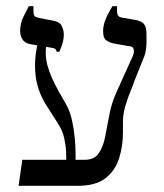

<svg xmlns="http://www.w3.org/2000/svg" viewBox="-20 -600 528 620"><path d="M40 0 52 -84H254Q284 -84 298.5 -104.5Q313 -125 319.5 -158Q326 -191 333 -229Q340 -267 356 -302L407 -415Q414 -430 412 -439.5Q410 -449 402 -450L350 -459Q334 -462 323.5 -469.5Q313 -477 313 -499Q313 -516 319 -532.5Q325 -549 332.5 -561.5Q340 -574 343 -580H358V-566Q358 -553 362 -548.5Q366 -544 380 -542L415 -536Q435 -533 444 -523.5Q453 -514 453 -491V-465Q453 -455 452 -446Q451 -437 449 -428.5Q447 -420 443 -411L415 -341Q410 -326 400.5 -303Q391 -280 384 -255Q377 -230 377 -207V-172Q377 -128 364.5 -88.5Q352 -49 320.5 -24.5Q289 0 232 0ZM194 -82Q194 -89 193.5 -108.5Q193 -128 187.5 -153.5Q182 -179 166 -203L129 -261Q114 -285 105.5 -310Q97 -335 94.5 -360Q92 -385 94 -410.5Q96 -436 102 -463L130 -458Q124 -421 134 -386Q144 -351 169 -306L193 -264Q206 -241 212.5 -211.5Q219 -182 221.5 -154Q224 -126 224 -106Q224 -86 224 -82ZM163 -433Q162 -438 159.5 -441Q157 -444 151 -445L80 -457Q61 -460 53 -472Q45 -484 45 -500Q45 -525 56.5 -547.5Q68 -570 73 -580H88V-564Q88 -552 92 -548Q96 -544 106 -542L148 -534Q173 -530 179.5 -516Q186 -502 186 -489Q186 -471 180 -454.5Q174 -438 172 -433Z"/></svg>

Font: Frank Ruhl Libre Light
Style: Regular
Weight: 300
Designer: Yanek Iontef
Foundry: Fontef
Version: Version 6.003;gftools[0.9.30]